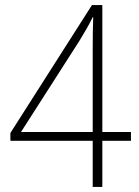

<svg xmlns="http://www.w3.org/2000/svg" viewBox="-20 -738 548 758"><path d="M497 -182H384V0H346V-182H21V-213L343 -718H384V-217H497ZM346 -542Q346 -588 346.5 -614Q347 -640 348 -670H346Q333 -644 321 -623Q309 -602 293 -576L63 -217H346Z"/></svg>

Font: Noto Sans Armenian SemiCondensed ExtraLight
Style: Regular
Weight: 200
Width: 4
Designer: Monotype Design Team
Foundry: Monotype Imaging Inc.
Version: Version 2.008; ttfautohint (v1.8.4.7-5d5b)